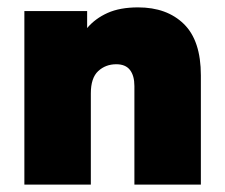

<svg xmlns="http://www.w3.org/2000/svg" viewBox="-20 -500 610 520"><path d="M344 0V-267Q344 -295 332 -310.5Q320 -326 295 -326Q266 -326 246 -307.5Q226 -289 226 -247V0H46V-470H216V-424Q238 -450 271.5 -465Q305 -480 354 -480Q432 -480 478 -435Q524 -390 524 -296V0Z"/></svg>

Font: Celebes Black
Style: Regular
Weight: 900
Designer: Anugrah Pasau
Foundry: Lafontype
Version: Version 1.000; ttfautohint (v1.8.4)